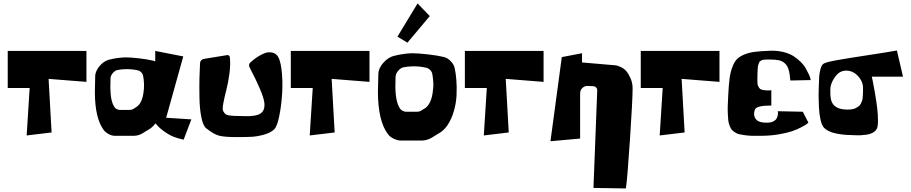

<svg xmlns="http://www.w3.org/2000/svg" viewBox="-20 -771 5169 1090"><path d="M148.4 -271.5H23.9V-481.9H470.7V-306.2L255.9 -323.2L272.9 -19L131.3 -2Z M1020.5 -450.7 923.3 -102.5 1066.4 -93.3 1022.5 22Q988.3 14.6 964.4 4.9Q938.5 -5.4 909.2 -26.9Q879.9 -48.3 863.3 -70.8Q849.1 -53.2 836.4 -43.5L791.5 -15.6Q769 -1 740.7 0H631.8Q615.7 0 597.9 -9.3Q580.1 -18.6 569.8 -31.7Q519 -98.1 518.6 -247.6L520.5 -338.9Q520.5 -345.7 522.5 -353.5Q528.8 -378.9 550.5 -401.9Q572.3 -424.8 597.2 -431.6Q641.1 -443.4 690.9 -445.3Q724.1 -445.3 771 -439.7Q817.9 -434.1 851.1 -426.3Q854.5 -425.3 861.3 -422.4V-481.9ZM775.4 -185.1Q788.6 -207 793.7 -239Q798.8 -271 797.6 -295.7Q796.4 -320.3 792.5 -340.8Q791 -350.1 783.4 -358.9Q775.9 -367.7 766.6 -370.6Q735.4 -378.4 701.2 -378.4H696.3Q669.9 -378.4 644 -373Q631.3 -368.7 620.8 -356.7Q610.4 -344.7 607.9 -332Q607.4 -330.1 607.4 -323.7L606.4 -275.4Q606.9 -194.3 630.9 -161.6Q635.3 -155.3 643.8 -151.1Q652.3 -147 660.2 -147H661.1H713.4H714.8Q729 -147 738.3 -153.3L759.3 -167Q771 -177.7 775.4 -185.1Z M1136.7 -436.5 1268.6 -458Q1269 -458 1270 -458.3Q1271 -458.5 1271 -458.5Q1275.9 -458.5 1280 -455.1Q1284.2 -451.7 1284.7 -446.8Q1289.6 -406.2 1282.5 -353.3Q1275.4 -300.3 1264.9 -260.3Q1254.4 -220.2 1248 -185.8Q1241.7 -151.4 1246.6 -141.1Q1249.5 -135.3 1252.9 -131.1Q1256.3 -127 1259.5 -123.8Q1262.7 -120.6 1269 -118.9Q1275.4 -117.2 1279.8 -116Q1284.2 -114.7 1295.2 -114Q1306.2 -113.3 1313.5 -113Q1320.8 -112.8 1338.1 -112.5Q1355.5 -112.3 1367.7 -111.8Q1433.6 -109.4 1459.7 -127.2Q1485.8 -145 1480.5 -189Q1474.1 -241.2 1397 -388.2Q1394 -394 1394 -399.4Q1394 -410.2 1401.9 -417Q1412.6 -426.8 1424.3 -435.8Q1436 -444.8 1453.6 -455.1Q1471.2 -465.3 1486.8 -470.5Q1502.4 -475.6 1519.5 -473.6Q1536.6 -471.7 1549.3 -460.4Q1569.8 -442.4 1577.9 -378.7Q1585.9 -314.9 1582 -245.1Q1578.1 -175.3 1565.7 -113.8Q1553.2 -52.2 1536.6 -36.6Q1515.1 -16.6 1477.8 -6.3Q1440.4 3.9 1409.2 5.6Q1377.9 7.3 1323.7 7.3Q1254.9 7.3 1223.9 -0.7Q1192.9 -8.8 1150.4 -43Q1132.8 -57.1 1123 -105.2Q1113.3 -153.3 1112.3 -218.5Q1111.3 -283.7 1112.3 -327.6Q1113.3 -371.6 1115.7 -413.6Q1116.2 -421.9 1122.3 -428.5Q1128.4 -435.1 1136.7 -436.5Z M1755.4 -271.5H1630.9V-481.9H2077.6V-306.2L1862.8 -323.2L1879.9 -19L1738.3 -2Z M2293 -528.8 2236.3 -563 2350.6 -751.5 2419.9 -679.7ZM2414.6 -179.2Q2429.7 -203.6 2435.5 -239.3Q2441.4 -274.9 2439.9 -301.8Q2438.5 -328.6 2434.1 -352.1Q2432.1 -362.8 2423.6 -372.3Q2415 -381.8 2404.8 -385.3Q2366.7 -394.5 2331.5 -394.5H2325.7Q2296.4 -394.5 2266.6 -388.2Q2252.9 -383.3 2241.2 -369.9Q2229.5 -356.4 2226.6 -342.3Q2225.6 -337.4 2225.6 -333.5V-333L2224.6 -279.8Q2225.1 -189.9 2252.4 -152.8Q2257.3 -146 2266.8 -141.4Q2276.4 -136.7 2284.7 -136.7H2286.1H2345.2H2346.7Q2361.8 -136.7 2373 -144L2397 -159.2Q2407.7 -168 2414.6 -179.2ZM2561 -385.3Q2567.9 -354.5 2570.8 -317.1Q2573.7 -279.8 2572 -234.1Q2570.3 -188.5 2557.1 -141.8Q2543.9 -95.2 2520 -59.6Q2505.4 -38.1 2483.4 -21.5L2433.1 9.3Q2406.7 25.9 2376 26.9H2253.4Q2235.4 26.4 2214.6 16.1Q2193.8 5.9 2183.1 -8.3Q2126 -83 2125.5 -249L2127.9 -350.1Q2127.9 -357.9 2129.9 -366.7Q2136.7 -395 2161.4 -420.2Q2186 -445.3 2213.9 -453.1Q2269 -467.3 2319.3 -468.8Q2357.9 -468.3 2410.9 -462.2Q2463.9 -456.1 2500.5 -447.3Q2521 -441.9 2538.8 -423.8Q2556.6 -405.8 2561 -385.3Z M2743.7 -271.5H2619.1V-481.9H3065.9V-306.2L2851.1 -323.2L2868.2 -19L2726.6 -2Z M3105 30.8 3169.4 -446.8 3284.2 -468.8V-416.5L3465.8 -400.9Q3470.7 -400.9 3478.5 -399.7Q3486.3 -398.4 3504.9 -389.9Q3523.4 -381.3 3535.2 -367.7Q3549.3 -350.6 3559.6 -326.7Q3571.3 -299.8 3571.3 -271V-270.5V-266.1Q3571.3 -206.5 3556.4 20Q3541.5 246.6 3533.2 298.8L3349.1 295.9L3370.6 -258.3V-258.8Q3370.6 -268.1 3364.3 -274.7Q3357.9 -281.2 3348.6 -281.7L3316.4 -283.2H3314.9Q3297.9 -283.2 3285.6 -271Q3273.4 -258.8 3273.4 -241.7V15.6Z M3742.2 -271.5H3617.7V-481.9H4064.5V-306.2L3849.6 -323.2L3866.7 -19L3725.1 -2Z M4582.5 -316.4 4466.8 -314Q4463.9 -353 4457 -375.7Q4450.2 -398.4 4435.5 -411.6Q4420.9 -424.8 4401.4 -429Q4381.8 -433.1 4348.1 -433.1Q4335.9 -433.1 4330.6 -432.9Q4325.2 -432.6 4316.7 -431.9Q4308.1 -431.2 4304.7 -429.2Q4301.3 -427.2 4296.1 -424.1Q4291 -420.9 4289.3 -415.3Q4287.6 -409.7 4284.9 -402.3Q4282.2 -395 4281.7 -384Q4281.2 -373 4280.5 -359.9Q4279.8 -346.7 4279.8 -328.6Q4279.8 -327.6 4279.8 -318.8Q4279.8 -310.1 4279.8 -307.1Q4279.8 -304.2 4280.5 -296.4Q4281.2 -288.6 4283 -284.7Q4284.7 -280.8 4287.8 -275.4Q4291 -270 4295.4 -266.6Q4301.3 -261.2 4317.1 -259.3Q4333 -257.3 4346.2 -257.8L4358.9 -258.8V-171.9Q4317.9 -171.9 4296.6 -167Q4275.4 -162.1 4269 -154.1Q4262.7 -146 4261.2 -129.4Q4259.3 -104 4276.9 -88.6Q4294.4 -73.2 4337.9 -74.7Q4357.9 -75.2 4371.1 -82.3Q4384.3 -89.4 4388.9 -98.6Q4393.6 -107.9 4395.5 -117.4Q4397.5 -127 4396.5 -133.3L4395.5 -139.6L4537.6 -136.7L4569.3 -74.7Q4566.4 -71.8 4560.1 -66.9Q4553.7 -62 4530.3 -49.3Q4506.8 -36.6 4479 -26.9Q4451.2 -17.1 4404.1 -8.8Q4356.9 -0.5 4303.7 0Q4273.4 0.5 4252 0Q4230.5 -0.5 4210.2 -3.2Q4189.9 -5.9 4177 -8.8Q4164.1 -11.7 4152.1 -19.8Q4140.1 -27.8 4133.8 -35.4Q4127.4 -43 4121.8 -58.1Q4116.2 -73.2 4114.5 -87.6Q4112.8 -102.1 4111.8 -126.2Q4110.8 -150.4 4111.6 -173.3Q4112.3 -196.3 4114.3 -231.4Q4117.2 -288.1 4121.6 -323.5Q4126 -358.9 4137 -388.7Q4147.9 -418.5 4162.6 -434.1Q4177.2 -449.7 4204.8 -461.2Q4232.4 -472.7 4265.6 -476.8Q4298.8 -481 4351.1 -482.9Q4391.1 -484.4 4425.8 -476.1Q4460.4 -467.8 4483.4 -453.1Q4506.3 -438.5 4524.9 -420.4Q4543.5 -402.3 4553.7 -384Q4564 -365.7 4571 -350.6Q4578.1 -335.4 4580.6 -326.2Z M5071.8 -484.4 5106.4 -335.9H4929.2Q4931.6 -325.7 4935.3 -308.1Q4939 -290.5 4947 -243.9Q4955.1 -197.3 4959.7 -159.4Q4964.4 -121.6 4964.4 -85Q4964.4 -48.3 4955.6 -36.1Q4946.8 -23.9 4932.4 -16.4Q4918 -8.8 4898.9 -6.3Q4879.9 -3.9 4866.2 -3.2Q4852.5 -2.4 4832.3 -3.4Q4812 -4.4 4808.6 -4.4Q4771 -4.4 4726.6 -13.2Q4682.1 -22 4658.7 -44.9Q4646 -57.1 4638.4 -90.6Q4630.9 -124 4629.2 -161.4Q4627.4 -198.7 4627.2 -225.6Q4627 -252.4 4627.9 -263.2Q4627.9 -264.6 4628.7 -289.8Q4629.4 -314.9 4630.6 -335.7Q4631.8 -356.4 4637.9 -378.9Q4644 -401.4 4654.3 -408.7Q4667.5 -418 4731.4 -429.4Q4795.4 -440.9 4905.5 -457.5Q5015.6 -474.1 5071.8 -484.4ZM4781.2 -370.1Q4744.6 -369.1 4719.2 -332.5Q4693.8 -295.9 4693.8 -263.2Q4693.8 -260.3 4693.8 -253.4Q4692.9 -208 4704.6 -187Q4724.6 -150.4 4786.1 -148.9Q4802.7 -148.4 4816.4 -150.6Q4830.1 -152.8 4839.4 -158Q4848.6 -163.1 4855.7 -168.2Q4862.8 -173.3 4866.9 -182.4Q4871.1 -191.4 4873.8 -198.2Q4876.5 -205.1 4877.4 -216.6Q4878.4 -228 4878.9 -234.4Q4879.4 -240.7 4879.4 -252.7Q4879.4 -264.6 4879.4 -269.5Q4880.4 -307.1 4850.8 -339.1Q4821.3 -371.1 4781.2 -370.1Z"/></svg>

Font: Some Time Later
Style: Regular
Weight: 400
Version: Version 003.300